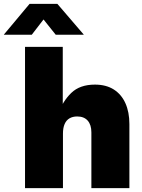

<svg xmlns="http://www.w3.org/2000/svg" viewBox="-85 -969 730 989"><path d="M239.3 -280.8V0H43.9V-727.5H238.3V-380.9H214.4Q237.3 -446.8 281.7 -490Q326.2 -533.2 403.8 -533.2Q461.4 -533.2 501 -508.1Q540.5 -482.9 561 -437.3Q581.5 -391.6 581.5 -330.1V0H385.7V-287.1Q385.7 -326.2 366.7 -347.7Q347.7 -369.1 312.5 -369.1Q289.6 -369.1 272.9 -359.4Q256.3 -349.6 247.8 -329.8Q239.3 -310.1 239.3 -280.8ZM78.6 -790H-64.9V-791L67.4 -949.2H210.4L346.2 -791V-790H202.1L139.2 -868.7Z"/></svg>

Font: Inter 28pt Black
Style: Regular
Weight: 900
Designer: Rasmus Andersson
Foundry: rsms
Version: Version 4.001;git-66647c0bb